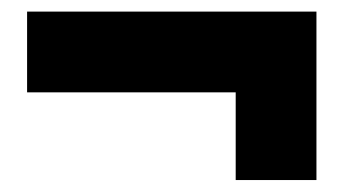

<svg xmlns="http://www.w3.org/2000/svg" viewBox="-20 -480 594 326"><path d="M380.2 -174.3V-323.2H26V-460.3H517.3V-174.3Z"/></svg>

Font: Titillium Web SemiBold
Style: Regular
Weight: 600
Designer: Mohamed Gaber, Accademia di Belle Arti di Urbino
Foundry: Kief Type Foundry, Accademia di Belle Arti di Urbino
Version: Version 3.000; ttfautohint (v1.8.4)